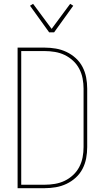

<svg xmlns="http://www.w3.org/2000/svg" viewBox="-20 -984 540 1004"><path d="M214 0H72V-735H214Q243 -735 272 -730Q301 -725 327.5 -712.5Q354 -700 376 -680Q398 -660 411.5 -634Q425 -608 430.5 -579Q436 -550 436 -521V-215Q436 -185 430.5 -156Q425 -127 411.5 -101Q398 -75 376 -55Q354 -35 327.5 -22.5Q301 -10 272 -5Q243 0 214 0ZM91 -18H213Q240 -18 267 -22.5Q294 -27 318 -38.5Q342 -50 362 -68.5Q382 -87 394.5 -111Q407 -135 412 -161.5Q417 -188 417 -215V-521Q417 -547 412 -573.5Q407 -600 394.5 -624Q382 -648 362 -666.5Q342 -685 318 -696.5Q294 -708 267 -712.5Q240 -717 213 -717H91ZM237 -815 137 -954 153 -964 250 -833 347 -964 363 -954 263 -815Z"/></svg>

Font: Iosevka Term Curly Thin
Style: Regular
Weight: 100
Designer: Belleve Invis
Foundry: Belleve Invis
Version: Version 32.3.0